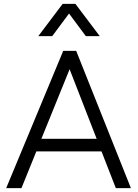

<svg xmlns="http://www.w3.org/2000/svg" viewBox="-20 -973 714 993"><path d="M12 0 307 -710H374L657 0H579L505 -190H168L91 0ZM194 -255H480L340 -615ZM496 -786H424L337 -903L250 -786H178L304 -953H370Z"/></svg>

Font: LivvicRegular
Style: Regular
Weight: 400
Designer: Jacques Le Bailly, Baron von Fonthausen
Version: Version 1.001; ttfautohint (v1.8.2)